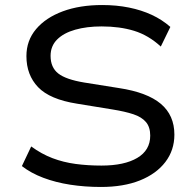

<svg xmlns="http://www.w3.org/2000/svg" viewBox="-20 -734 775 763"><path d="M381 9Q317 9 259 0Q201 -9 152 -27.5Q103 -46 67 -74L104 -152Q145 -122 188.5 -105.5Q232 -89 280.5 -82.5Q329 -76 383 -76Q474 -76 525.5 -106.5Q577 -137 577 -195Q577 -229 560 -249Q543 -269 510 -280Q477 -291 427 -299L286 -322Q178 -339 131.5 -387.5Q85 -436 85 -511Q85 -573 123.5 -618.5Q162 -664 229.5 -689Q297 -714 386 -714Q443 -714 492.5 -704Q542 -694 583 -675Q624 -656 657 -627L619 -549Q570 -594 513 -611.5Q456 -629 384 -629Q325 -629 279 -616Q233 -603 207 -577Q181 -551 181 -512Q181 -466 211.5 -442Q242 -418 315 -406L453 -384Q565 -367 619 -321.5Q673 -276 673 -199Q673 -137 637 -90Q601 -43 536 -17Q471 9 381 9Z"/></svg>

Font: Nunito Sans 7pt SemiExpanded
Style: Regular
Weight: 400
Width: 6
Designer: Vernon Adams
Foundry: Vernon Adams
Version: Version 3.101;gftools[0.9.27]